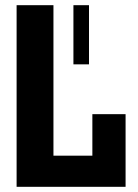

<svg xmlns="http://www.w3.org/2000/svg" viewBox="-20 -720 531 740"><path d="M44 0V-700H186V-120H336V-280H464V0ZM263 -472V-700H323V-472Z"/></svg>

Font: Tektur SemiCondensed SemiBold
Style: Regular
Weight: 600
Width: 4
Designer: Adam Jagosz
Foundry: Adam Jagosz
Version: Version 1.005;gftools[0.9.30]